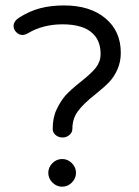

<svg xmlns="http://www.w3.org/2000/svg" viewBox="-20 -706 525 724"><path d="M266.6 -54.2Q266.6 -75.2 251 -90.8Q235.4 -106.4 214.4 -106.4Q193.4 -106.4 177.7 -90.8Q162.1 -75.2 162.1 -54.2Q162.1 -33.2 177.7 -17.6Q193.4 -2 214.4 -2Q235.4 -2 251 -17.6Q266.6 -33.2 266.6 -54.2ZM244.1 -199.2Q252.9 -208.5 252.9 -219.7Q252.9 -258.3 273.4 -286.1Q293 -313.5 339.4 -350.1Q374 -377.9 392.1 -397Q410.2 -416 422.4 -443.4Q435.5 -472.2 435.5 -506.8Q435.5 -588.4 377.9 -636.7Q319.8 -685.5 221.7 -685.5Q171.9 -685.5 131.8 -675Q91.8 -664.6 52.2 -639.6Q31.2 -626 31.2 -607.4Q31.2 -594.7 41.5 -584.5Q51.8 -574.2 64.5 -574.2Q74.2 -574.2 86.4 -581.1Q112.8 -597.2 145.8 -605.7Q178.7 -614.3 216.6 -614.3Q254.4 -614.3 283.7 -605.5Q313 -596.7 331.5 -578.1Q359.4 -550.3 359.4 -502Q359.4 -474.1 341.8 -451.2Q325.2 -429.7 284.7 -397.9Q246.1 -367.2 226.6 -345.7Q208.5 -324.7 193.8 -293.9Q178.7 -263.2 178.7 -219.7Q178.7 -206.1 189.7 -196.8Q200.7 -187.5 216.3 -187.5Q231.9 -187.5 244.1 -199.2Z"/></svg>

Font: YuPearl-Light
Style: Light
Weight: 300
Designer: Max Yao
Foundry: Max-Everyday
Version: Version 1.011; ttfautohint (v1.8.3)